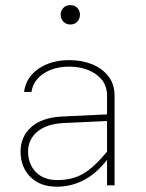

<svg xmlns="http://www.w3.org/2000/svg" viewBox="-20 -722 567 748"><path d="M216.3 -664.6Q216.3 -680.2 226.8 -691.2Q237.3 -702.1 253.9 -702.1Q271 -702.1 281.2 -691.2Q291.5 -680.2 291.5 -664.6Q291.5 -648.9 281.2 -637.7Q271 -626.5 253.9 -626.5Q237.3 -626.5 226.8 -637.7Q216.3 -648.9 216.3 -664.6ZM426.3 -349.1V0H397V-99.1Q355 -45.4 305.9 -20Q256.8 5.4 201.2 5.4Q136.2 5.4 98.1 -33Q60.1 -71.3 60.1 -131.8Q60.1 -189.5 101.6 -226.8Q143.1 -264.2 222.7 -268.1L397 -276.4V-349.1Q397 -385.7 377 -410.9Q356.9 -436 323.5 -449.2Q290 -462.4 250 -462.4Q190.4 -462.4 149.9 -435.5Q109.4 -408.7 102.5 -363.8H73.7Q81.1 -420.4 129.9 -454.1Q178.7 -487.8 250.5 -487.8Q298.8 -487.8 338.6 -471.7Q378.4 -455.6 402.3 -424.8Q426.3 -394 426.3 -349.1ZM89.4 -131.8Q89.4 -82.5 119.9 -51.5Q150.4 -20.5 203.6 -20.5Q262.2 -20.5 304.9 -45.7Q347.7 -70.8 397 -131.3V-250.5L228.5 -242.7Q160.6 -239.3 125 -208.7Q89.4 -178.2 89.4 -131.8Z"/></svg>

Font: Estedad-FD Thin
Style: Regular
Weight: 100
Designer: Amin Abedi
Version: Version 7.3